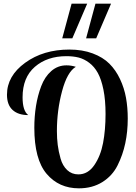

<svg xmlns="http://www.w3.org/2000/svg" viewBox="-20 -1020 742 1046"><path d="M18 -504Q18 -606 117 -678Q216 -750 358 -750Q429 -750 485 -729Q541 -708 576 -673Q611 -638 634 -589Q657 -540 666.5 -487Q676 -434 676 -374Q676 -303 662.5 -239.5Q649 -176 620.5 -119Q592 -62 537.5 -28Q483 6 410 6Q301 6 234 -73Q167 -152 167 -324Q167 -385 176 -442Q185 -499 204.5 -550.5Q224 -602 259.5 -633Q295 -664 342 -664Q368 -664 393 -656Q346 -628 318 -523Q290 -418 290 -306Q290 -266 294.5 -230.5Q299 -195 310 -156Q321 -117 346 -93.5Q371 -70 407 -70Q459 -70 493.5 -120Q528 -170 541.5 -241Q555 -312 555 -399Q555 -475 543.5 -531.5Q532 -588 513 -622.5Q494 -657 466 -678Q438 -699 408.5 -706.5Q379 -714 342 -714Q237 -714 170 -656Q103 -598 103 -490Q103 -416 134 -393Q79 -393 48.5 -421Q18 -449 18 -504ZM319 -811 370 -1000H455L374 -811ZM449 -811 500 -1000H585L504 -811Z"/></svg>

Font: Lobster Two
Style: Regular
Weight: 400
Designer: Pablo Impallari
Foundry: Pablo Impallari. www.impallari.com
Version: Version 1.006